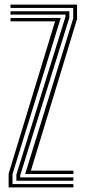

<svg xmlns="http://www.w3.org/2000/svg" viewBox="-20 -820 375 840"><path d="M90.1 -58.7 300.3 -739.7V-785.3H26V-800H317.1V-736.9L115.2 -73.4H301.2V-58.7ZM17.8 0V-60.4L220.9 -726.6H26V-741.3H245.7L34.7 -58.2V-14.6H301.2V0ZM51.6 -29.3V-55.9L266.4 -746.7V-756H26V-770.7H283.4V-742.6L68.4 -53V-44H301.2V-29.3Z"/></svg>

Font: Big Shoulders Inline Text SC Thin
Style: Regular
Weight: 100
Designer: Patric King
Foundry: XO Type Co
Version: Version 2.002